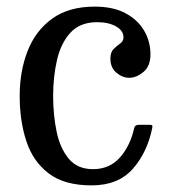

<svg xmlns="http://www.w3.org/2000/svg" viewBox="-20 -550 516 580"><path d="M39.5 -260Q39.5 -335 63.5 -396.2Q87.5 -457.5 137.8 -493.8Q188 -530 266 -530Q322 -530 359.2 -510Q396.5 -490 415.5 -457.2Q434.5 -424.5 434.5 -386Q434.5 -350 413.2 -332.5Q392 -315 370.5 -315Q350 -315 331.8 -330.2Q313.5 -345.5 313.5 -373Q313.5 -392.5 323.2 -402Q333 -411.5 343 -418.5Q353 -425.5 353 -437Q353 -457.5 330.5 -470.2Q308 -483 273.5 -483Q221.5 -483 192.5 -451Q163.5 -419 152 -368Q140.5 -317 140.5 -260Q140.5 -203 151 -152.5Q161.5 -102 187.8 -70.5Q214 -39 261 -39Q311 -39 342.2 -74.2Q373.5 -109.5 385.5 -163.5Q387.5 -173 399.5 -173H430.5Q438 -173 439.5 -171.5Q441 -170 440 -164Q425 -89.5 381 -39.8Q337 10 256.5 10Q174.5 10 127 -26.2Q79.5 -62.5 59.5 -123.8Q39.5 -185 39.5 -260Z"/></svg>

Font: Besley* Narrow
Style: Regular
Weight: 400
Width: 4
Designer: Owen Earl
Foundry: indestructible type*
Version: Version 3.000; ttfautohint (v1.8.3)